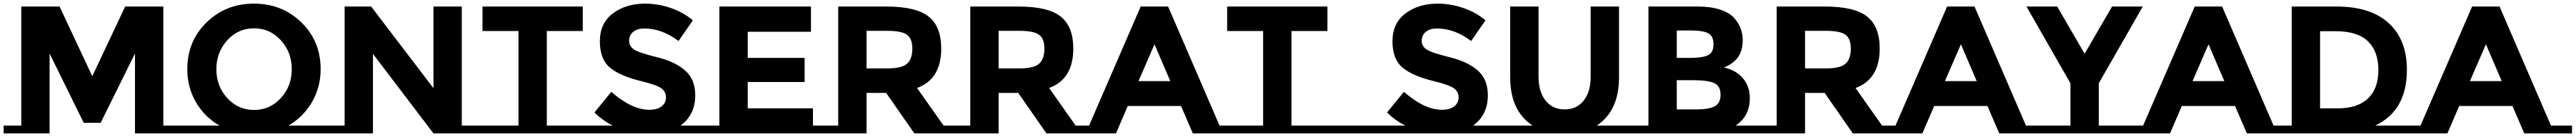

<svg xmlns="http://www.w3.org/2000/svg" viewBox="-31 -735 14178 755"><path d="M712 -440 523 -58H430L242 -440V0H-11V-43H86V-699H297L477 -315L658 -699H868V-43H965V0H712Z M1780 -43V0H954V-43H1177Q1095 -90 1047.5 -172Q1000 -254 1000 -354Q1000 -508 1106 -611.5Q1212 -715 1367 -715Q1522 -715 1628 -611.5Q1734 -508 1734 -354Q1734 -254 1686 -172Q1638 -90 1557 -43ZM1575 -353.5Q1575 -447 1515 -513Q1455 -579 1367.5 -579Q1280 -579 1220 -513Q1160 -447 1160 -353.5Q1160 -260 1220 -194.5Q1280 -129 1367.5 -129Q1455 -129 1515 -194.5Q1575 -260 1575 -353.5Z M1866 -43V-699H2012L2355 -249V-699H2511V-43H2608V0H2355L2022 -438V0H1769V-43Z M3205 -43V0H2597V-43H2823V-564H2625V-699H3177V-564H2979V-43Z M3843 -43V0H3205V-43H3341Q3286 -71 3241 -115L3334 -229Q3447 -130 3543 -130Q3586 -130 3610.5 -148.5Q3635 -167 3635 -198.5Q3635 -230 3609 -248.5Q3583 -267 3506 -286Q3384 -315 3327.5 -361.5Q3271 -408 3271 -507.5Q3271 -607 3342.5 -661Q3414 -715 3521 -715Q3591 -715 3661 -691Q3731 -667 3783 -623L3704 -509Q3613 -578 3516 -578Q3477 -578 3454.5 -559.5Q3432 -541 3432 -510.5Q3432 -480 3459.5 -462Q3487 -444 3586.5 -419.5Q3686 -395 3741 -346Q3796 -297 3796 -210Q3796 -102 3715 -43Z M3929 -43V-699H4433V-560H4085V-416H4398V-283H4085V-138H4444V-43H4541V0H3832V-43Z M4583 -43V-699H4848Q5011 -699 5080.5 -644Q5150 -589 5150 -467Q5150 -299 5017 -250L5163 -43H5257V0H5002L4847 -223H4739V0H4486V-43ZM4856 -565H4739V-358H4853Q4933 -358 4962 -384Q4991 -410 4991 -466.5Q4991 -523 4961 -544Q4931 -565 4856 -565Z M5310 -43V-699H5575Q5738 -699 5807.5 -644Q5877 -589 5877 -467Q5877 -299 5744 -250L5890 -43H5984V0H5729L5574 -223H5466V0H5213V-43ZM5583 -565H5466V-358H5580Q5660 -358 5689 -384Q5718 -410 5718 -466.5Q5718 -523 5688 -544Q5658 -565 5583 -565Z M6798 -43V0H6535L6470 -151H6177L6112 0H5849V-43H5964L6248 -699H6399L6682 -43ZM6324 -491 6236 -288H6411Z M7304 -43V0H6696V-43H6922V-564H6724V-699H7276V-564H7078V-43Z M7568 -43V0H7304V-43Z M8206 -43V0H7568V-43H7704Q7649 -71 7604 -115L7697 -229Q7810 -130 7906 -130Q7949 -130 7973.5 -148.5Q7998 -167 7998 -198.5Q7998 -230 7972 -248.5Q7946 -267 7869 -286Q7747 -315 7690.5 -361.5Q7634 -408 7634 -507.5Q7634 -607 7705.5 -661Q7777 -715 7884 -715Q7954 -715 8024 -691Q8094 -667 8146 -623L8067 -509Q7976 -578 7879 -578Q7840 -578 7817.5 -559.5Q7795 -541 7795 -510.5Q7795 -480 7822.5 -462Q7850 -444 7949.5 -419.5Q8049 -395 8104 -346Q8159 -297 8159 -210Q8159 -102 8078 -43Z M8957 -43V0H8206V-43H8405Q8282 -125 8282 -308V-699H8438V-313Q8438 -229 8477 -180.5Q8516 -132 8582 -132Q8648 -132 8686.5 -180.5Q8725 -229 8725 -313V-699H8881V-308Q8881 -125 8759 -43Z M9663 -43V0H8946V-43H9043V-699H9315Q9386 -699 9437.5 -682Q9489 -665 9515 -636Q9562 -582 9562 -514Q9562 -432 9509 -392Q9491 -378 9484 -374.5Q9477 -371 9459 -363Q9524 -349 9562.5 -304.5Q9601 -260 9601 -194Q9601 -95 9523 -43ZM9199 -132H9306Q9373 -132 9406.5 -148.5Q9440 -165 9440 -213.5Q9440 -262 9404.5 -277.5Q9369 -293 9291 -293H9199ZM9199 -416H9273Q9338 -416 9369.5 -430Q9401 -444 9401 -490.5Q9401 -537 9372 -552Q9343 -567 9274 -567H9199Z M9749 -43V-699H10014Q10177 -699 10246.5 -644Q10316 -589 10316 -467Q10316 -299 10183 -250L10329 -43H10423V0H10168L10013 -223H9905V0H9652V-43ZM10022 -565H9905V-358H10019Q10099 -358 10128 -384Q10157 -410 10157 -466.5Q10157 -523 10127 -544Q10097 -565 10022 -565Z M11237 -43V0H10974L10909 -151H10616L10551 0H10288V-43H10403L10687 -699H10838L11121 -43ZM10763 -491 10675 -288H10850Z M11753 -43V0H11135V-43H11366V-276L11124 -699H11293L11444 -439L11595 -699H11764L11522 -276V-43Z M12600 -43V0H12337L12272 -151H11979L11914 0H11651V-43H11766L12050 -699H12201L12484 -43ZM12126 -491 12038 -288H12213Z M13280 -43V0H12487V-43H12584V-699H12831Q13018 -699 13118 -607.5Q13218 -516 13218 -350Q13218 -126 13044 -43ZM12827 -563H12740V-138H12839Q12946 -138 13003.5 -192Q13061 -246 13061 -349Q13061 -452 13003.5 -507.5Q12946 -563 12827 -563Z M14127 -43V0H13864L13799 -151H13506L13441 0H13178V-43H13293L13577 -699H13728L14011 -43ZM13653 -491 13565 -288H13740Z"/></svg>

Font: Montserrat Subrayada
Style: Bold
Weight: 700
Version: Version 2.001